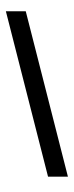

<svg xmlns="http://www.w3.org/2000/svg" viewBox="-20 -871 466 1212"><path d="M142.6 -799.8 408.7 244.1H283.2L17.1 -799.8ZM190.4 0ZM201.2 321.3ZM241.7 -712.9ZM242.7 -850.6Z"/></svg>

Font: Droid Sans Tamil
Style: Bold
Weight: 700
Designer: Jelle Bosma
Foundry: Monotype Imaging Inc.
Version: Version 1.00